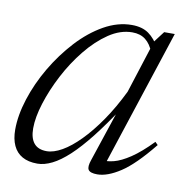

<svg xmlns="http://www.w3.org/2000/svg" viewBox="-60 -519 581 588"><g transform="rotate(10 230.0 -224.5)"><path d="M253.5 -30.5 311 -203H318.5Q281.5 -147 249.8 -106.5Q218 -66 190.2 -40.2Q162.5 -14.5 138.2 -2.5Q114 9.5 92.5 9.5Q64.5 9.5 45.8 -1Q27 -11.5 17.5 -32Q8 -52.5 8 -81.5Q8 -126 24.5 -177.5Q41 -229 70.2 -278.8Q99.5 -328.5 137.2 -369.5Q175 -410.5 218 -434.8Q261 -459 304.5 -459Q337 -459 357.2 -444.5Q377.5 -430 392 -403L377 -386.5Q367.5 -411.5 351.2 -424.2Q335 -437 310 -437Q273 -437 237 -412.8Q201 -388.5 169.2 -349.2Q137.5 -310 113.5 -264Q89.5 -218 75.5 -173.5Q61.5 -129 61.5 -95Q61.5 -64.5 74.5 -48.8Q87.5 -33 114 -33Q135.5 -33 161.8 -48Q188 -63 216.2 -91.8Q244.5 -120.5 273 -161.8Q301.5 -203 327 -255.5L380 -421L405.5 -454.5H438.5L296 -20L285 -36Q301 -33 323 -38.8Q345 -44.5 373.5 -63.5Q402 -82.5 437.5 -119L446 -110.5Q391.5 -43 351 -16.5Q310.5 10 279 10Q257 10 251.2 1Q245.5 -8 253.5 -30.5Z"/></g></svg>

Font: Newsreader 36pt Light
Style: Italic
Weight: 300
Italic angle: -17°
Designer: Hugues Gentile
Foundry: Production Type
Version: Version 1.003